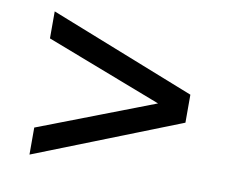

<svg xmlns="http://www.w3.org/2000/svg" viewBox="-57 -640 696 581"><g transform="rotate(10 291.0 -350.0)"><path d="M67 -130V-213L483 -373V-327L67 -487V-570L515 -393V-307Z"/></g></svg>

Font: MOST Montserrat Medium
Style: Regular
Weight: 500
Designer: Julieta Ulanovsky
Foundry: Julieta Ulanovsky
Version: Version 8.000;March 11, 2024;FontCreator 15.0.0.2926 64-bit